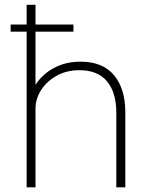

<svg xmlns="http://www.w3.org/2000/svg" viewBox="-20 -802 645 822"><path d="M25.5 -666.5V-697H294.5V-666.5ZM478 0V-203.5Q478 -219.5 478 -240Q478 -260.5 478 -281.2Q478 -302 478 -318.5Q478 -405.5 438.5 -453.5Q399 -501.5 319.5 -501.5Q266 -501.5 223.5 -478.2Q181 -455 156.5 -417.2Q132 -379.5 132 -336.5L104 -344Q104 -394.5 132 -438.8Q160 -483 210 -510.5Q260 -538 325 -538Q419.5 -538 468 -480.2Q516.5 -422.5 516.5 -321Q516.5 -294.5 516.5 -261.2Q516.5 -228 516.5 -196.5V0ZM94 0V-781.5H132V0Z"/></svg>

Font: Epilogue ExtraLight
Style: Regular
Weight: 250
Designer: Tyler Finck
Foundry: Etcetera Type Co
Version: Version 2.112